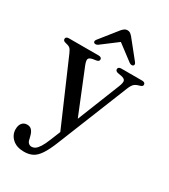

<svg xmlns="http://www.w3.org/2000/svg" viewBox="-221 -783 990 1126"><g transform="rotate(30 274.0 -219.5)"><path d="M316.5 -61 263 47.5 71.5 -394.5Q62.5 -415.5 53 -423Q43.5 -430.5 21 -435Q12 -437.5 8.5 -441.5Q5 -445.5 5 -452Q5 -459.5 10.5 -463.5Q16 -467.5 26 -467.5H227.5Q237 -467.5 242.8 -463.5Q248.5 -459.5 248.5 -452Q248.5 -445.5 244.5 -441.5Q240.5 -437.5 230.5 -435.5L208 -432Q185 -427.5 181 -416.5Q177 -405.5 188 -377.5ZM230.5 99.5 272 -3 285 -30 421.5 -372.5Q433 -401 428.8 -413.5Q424.5 -426 400.5 -430.5L378 -434.5Q368 -436.5 363.8 -441Q359.5 -445.5 359.5 -452Q359.5 -459.5 365.2 -463.5Q371 -467.5 380.5 -467.5H522.5Q532 -467.5 537.8 -463.2Q543.5 -459 543.5 -451.5Q543.5 -446 539.8 -442Q536 -438 526 -435Q502 -429 490.5 -418.8Q479 -408.5 468.5 -382.5L276.5 95Q253.5 152.5 232.2 184.2Q211 216 186.8 228.2Q162.5 240.5 129 240.5Q79 240.5 50.2 214Q21.5 187.5 21.5 150Q21.5 123 34.2 108Q47 93 68 93Q88 93 99.2 105.8Q110.5 118.5 116 140.5L120.5 157.5Q123 175.5 132 184.2Q141 193 153 193Q166 193 177.8 185.2Q189.5 177.5 202.5 157.2Q215.5 137 230.5 99.5ZM320.5 -616.5H280.5L407 -521Q414.5 -516 421.2 -515.5Q428 -515 433 -518.5Q437 -522 437 -527.8Q437 -533.5 431 -541L336 -659.5Q327.5 -669.5 319.8 -675Q312 -680.5 300.5 -680.5Q289.5 -680.5 281.5 -675Q273.5 -669.5 264.5 -659.5L170 -541Q164 -533.5 164 -527.8Q164 -522 168 -518.5Q173 -515 179.8 -515.5Q186.5 -516 194 -521Z"/></g></svg>

Font: Fraunces 24pt
Style: Regular
Weight: 400
Version: Version 1.000;[b76b70a41]